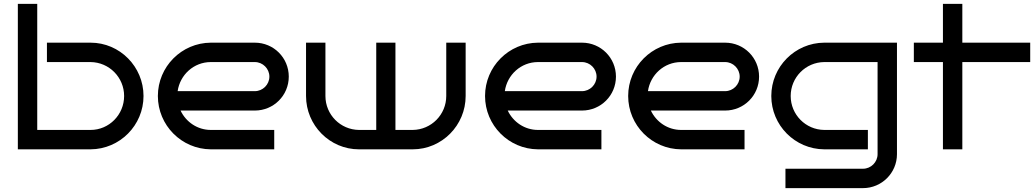

<svg xmlns="http://www.w3.org/2000/svg" viewBox="-20 -770 5339 990"><path d="M720 -275C720 -426 598 -550 447 -550H222V-450H447C543 -449 620 -371 620 -275C620 -179 543 -100 447 -100H172V-750H72V0H447C598 -1 720 -124 720 -275Z M1469 -375C1469 -472 1391 -550 1294 -550H1067C916 -549 794 -426 794 -275C794 -124 916 -1 1067 0H1394V-100H1067C998 -100 939 -141 911 -200H1294C1391 -200 1469 -278 1469 -375ZM896 -300C908 -384 979 -450 1067 -450H1294C1335 -450 1369 -416 1369 -375C1369 -334 1335 -300 1294 -300Z M2381 -550H2281V-275C2281 -179 2204 -101 2108 -100H2019V-550H1920V-100H1831C1735 -101 1658 -179 1658 -275V-550H1558V-275C1558 -124 1680 0 1831 0H2108C2259 0 2381 -124 2381 -275Z M3156 -375C3156 -472 3078 -550 2981 -550H2754C2603 -549 2481 -426 2481 -275C2481 -124 2603 -1 2754 0H3081V-100H2754C2685 -100 2626 -141 2598 -200H2981C3078 -200 3156 -278 3156 -375ZM2583 -300C2595 -384 2666 -450 2754 -450H2981C3022 -450 3056 -416 3056 -375C3056 -334 3022 -300 2981 -300Z M3894 -375C3894 -472 3816 -550 3719 -550H3492C3341 -549 3219 -426 3219 -275C3219 -124 3341 -1 3492 0H3819V-100H3492C3423 -100 3364 -141 3336 -200H3719C3816 -200 3894 -278 3894 -375ZM3321 -300C3333 -384 3404 -450 3492 -450H3719C3760 -450 3794 -416 3794 -375C3794 -334 3760 -300 3719 -300Z M4605 -550H4230C4079 -549 3957 -426 3957 -275C3957 -124 4079 -1 4230 0H4455V-100H4230C4134 -101 4057 -179 4057 -275C4057 -371 4134 -449 4230 -450H4505V25C4505 66 4471 100 4430 100H4030V200H4430C4526 200 4605 122 4605 25Z M4942 -450H5292V-550H4942V-750H4842V-550H4692V-450H4842V0H4942Z"/></svg>

Font: Bruno Ace
Style: Regular
Weight: 400
Designer: Astigmatic (AOETI)
Foundry: Astigmatic (AOETI)
Version: Version 1.000